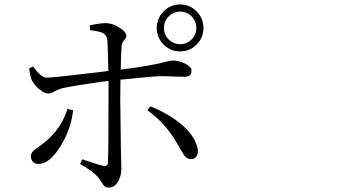

<svg xmlns="http://www.w3.org/2000/svg" viewBox="-20 -813 1540 863"><path d="M469.7 30.3Q457 30.3 449.2 23.4Q444.3 19.5 437.5 6.8Q428.7 -6.8 421.9 -15.6Q395.5 -44.9 339.8 -76.2L349.6 -96.7Q352.5 -95.7 359.4 -93.8Q421.9 -72.3 444.3 -67.4Q463.9 -63.5 464.8 -80.1Q467.8 -125 467.8 -367.2Q467.8 -408.2 467.8 -449.2Q458 -448.2 435.5 -445.3Q310.5 -427.7 267.6 -418Q247.1 -414.1 224.6 -401.4Q208 -392.6 197.3 -392.6Q180.7 -392.6 158.2 -410.6Q135.7 -428.7 123 -452.1Q115.2 -467.8 111.3 -505.9L128.9 -513.7Q166 -462.9 189.5 -463.9Q226.6 -464.8 421.9 -488.3Q454.1 -492.2 466.8 -494.1Q464.8 -612.3 461.9 -634.8Q459 -656.2 441.4 -665Q426.8 -671.9 384.8 -677.7L383.8 -699.2Q428.7 -709 457 -709Q487.3 -708 517.6 -688.5Q547.9 -668.9 547.9 -652.3Q547.9 -644.5 539.1 -633.8Q527.3 -620.1 526.4 -605.5Q524.4 -581.1 522.5 -500Q662.1 -517.6 733.4 -537.1Q749 -541 755.9 -541Q784.2 -541 811.5 -527.3Q840.8 -512.7 840.8 -496.6Q840.8 -480.5 833 -474.1Q825.2 -467.8 806.6 -467.8Q793 -467.8 766.6 -468.8Q730.5 -470.7 707 -470.7Q670.9 -470.7 535.2 -456.1Q525.4 -455.1 521.5 -455.1Q520.5 -422.9 520.5 -366.2Q520.5 -320.3 523.4 -145.5Q525.4 -64.5 525.4 -54.7Q525.4 -21.5 509.8 3.9Q494.1 30.3 469.7 30.3ZM153.3 -76.2Q136.7 -76.2 127.9 -85.9Q119.1 -95.7 119.1 -110.4Q119.1 -123 127 -131.8Q131.8 -137.7 149.4 -149.4Q162.1 -158.2 168.9 -164.1Q217.8 -201.2 245.1 -243.2Q267.6 -275.4 283.2 -323.2L308.6 -317.4Q299.8 -234.4 252.9 -157.2Q203.1 -76.2 153.3 -76.2ZM837.9 -97.7Q823.2 -97.7 810.5 -111.3Q802.7 -120.1 790 -144.5Q783.2 -155.3 780.3 -161.1Q726.6 -257.8 642.6 -317.4L656.2 -335Q736.3 -302.7 793 -255.9Q857.4 -202.1 868.2 -145.5Q872.1 -125 863.8 -111.3Q855.5 -97.7 837.9 -97.7ZM790 -793Q833 -793 863.8 -761.7Q894.5 -730.5 894.5 -687Q894.5 -643.6 863.8 -612.8Q833 -582 789.6 -582Q746.1 -582 715.3 -612.8Q684.6 -643.6 684.6 -687Q684.6 -730.5 715.3 -761.7Q746.1 -793 790 -793ZM790 -614.3Q820.3 -614.3 841.3 -635.7Q862.3 -657.2 862.3 -687.5Q862.3 -717.8 841.3 -739.3Q820.3 -760.7 790 -760.7Q759.8 -760.7 738.3 -739.3Q716.8 -717.8 716.8 -687.5Q716.8 -657.2 738.3 -635.7Q759.8 -614.3 790 -614.3Z"/></svg>

Font: Bpmf GenYo Min R
Style: R
Weight: 400
Foundry: But Ko
Version: Version 1.320